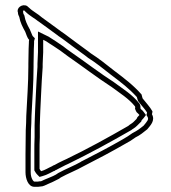

<svg xmlns="http://www.w3.org/2000/svg" viewBox="-20 -732 657 738"><path d="M49 -684C49 -678 51 -672 54 -667C58 -645 67 -628 77 -610C81 -601 84 -587 92 -579C91 -575 91 -571 91 -567C91 -559 90 -552 90 -544C90 -526 89 -507 89 -487V-476C89 -413 84 -349 81 -287C81 -268 80 -250 79 -232C79 -201 78 -169 78 -137V-70C78 -46 88 -14 112 -14H123C126 -14 130 -14 135 -15C147 -15 155 -21 165 -25C177 -30 190 -36 205 -44L214 -50C239 -64 275 -78 301 -93C356 -121 409 -149 461 -179L482 -191C489 -196 495 -200 501 -204C518 -212 531 -223 546 -235C557 -249 578 -268 564 -293C565 -297 566 -300 566 -304C556 -322 541 -337 528 -354C527 -358 526 -363 524 -369C492 -405 459 -430 418 -461C389 -484 359 -508 329 -527L320 -534C304 -546 289 -557 275 -567C255 -581 236 -597 215 -611C191 -629 164 -648 141 -665C127 -678 105 -689 92 -702L84 -709C65 -719 42 -701 49 -684ZM68 -690C69 -691 72 -692 73 -692L78 -687C95 -670 116 -660 127 -650H128L129 -649C152 -632 179 -613 203 -595L204 -594C224 -581 242 -566 263 -551C277 -541 292 -530 308 -518L317 -511L318 -510C347 -492 377 -468 406 -445C446 -415 477 -391 506 -359C507 -354 508 -353 509 -349L510 -345L512 -342C524 -326 537 -313 545 -300V-298L543 -290L547 -283C553 -273 546 -266 532 -249C516 -236 506 -229 492 -222L491 -221H490C485 -217 476 -212 471 -208L451 -196C399 -166 347 -139 292 -111H291V-110C267 -96 231 -82 204 -67L195 -61C181 -53 168 -49 157 -44C144 -39 140 -35 135 -35H133H131C128 -34 126 -34 123 -34H112C109 -34 98 -46 98 -70V-137C98 -168 99 -201 99 -231C100 -249 101 -268 101 -287C104 -349 109 -412 109 -476V-487C109 -506 110 -525 110 -544C110 -550 111 -557 111 -567V-574L114 -585L106 -593C104 -595 101 -605 95 -618V-619L94 -620C84 -638 77 -653 74 -671L73 -674L71 -677C70 -679 69 -682 69 -684V-688ZM112 -77 115 -72C115 -72 118 -66 124 -60L132 -52L143 -55C162 -60 177 -70 188 -75H190L191 -76C194 -78 195 -79 195 -79H197L200 -81C209 -86 219 -91 231 -97L242 -102C326 -143 405 -186 483 -231L485 -232L487 -234C489 -236 497 -239 507 -249L523 -265L524 -269C524 -270 528 -273 532 -278L541 -290L532 -302C528 -308 522 -312 521 -313C521 -314 520 -315 520 -316C520 -323 520 -326 517 -332L516 -334L515 -335C488 -369 453 -390 422 -413H421V-414C365 -450 309 -493 254 -531C243 -539 231 -547 223 -554L195 -573C185 -580 177 -584 170 -589L169 -590L126 -611V-532C125 -517 125 -502 124 -487V-475C121 -440 120 -406 118 -372L115 -309C114 -292 114 -272 113 -251V-250V-205C112 -184 112 -168 112 -155ZM132 -83V-155C132 -168 132 -185 133 -204V-250C134 -272 134 -292 135 -308L138 -371C140 -405 141 -440 144 -474V-486C145 -502 145 -517 146 -531V-579L158 -573C166 -567 175 -562 184 -556L211 -538C220 -531 231 -523 242 -515C297 -477 353 -434 410 -397C442 -373 475 -353 499 -323C500 -321 500 -318 499 -314C501 -309 503 -304 505 -301C509 -297 513 -294 516 -290C512 -285 507 -282 505 -275L493 -263C487 -257 479 -254 473 -248C395 -203 317 -160 234 -120L223 -115C210 -109 199 -103 190 -98C186 -97 183 -95 180 -93C166 -87 153 -78 138 -74C135 -77 134 -80 132 -83Z"/></svg>

Font: Scribbler
Style: Clr
Weight: 400
Designer: Mew Too
Foundry: Cannot Into Space Fonts
Version: Version 1.001